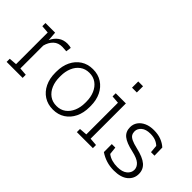

<svg xmlns="http://www.w3.org/2000/svg" viewBox="-44 -1299 1846 1846"><g transform="rotate(45 879.5 -376.0)"><path d="M39.6 0V-42.5L119.1 -48.8V-479L39.6 -485.4V-528.3H170.4L176.8 -447.8L177.2 -433.6Q199.7 -482.9 238.3 -510.5Q276.9 -538.1 330.6 -538.1Q343.8 -538.1 358.6 -535.9Q373.5 -533.7 380.4 -531.2L373 -477.5L318.8 -481Q262.7 -482.4 227.1 -448.7Q191.4 -415 177.7 -359.4V-48.8L257.3 -42.5V0Z M678.2 10.3Q606.9 10.3 554.4 -23.7Q502 -57.6 472.9 -117.9Q443.8 -178.2 443.8 -255.9V-272Q443.8 -349.6 472.9 -409.7Q502 -469.7 554.4 -503.9Q606.9 -538.1 677.2 -538.1Q748 -538.1 800.5 -503.9Q853 -469.7 882.1 -409.9Q911.1 -350.1 911.1 -272V-255.9Q911.1 -177.7 882.1 -117.7Q853 -57.6 800.5 -23.7Q748 10.3 678.2 10.3ZM678.2 -38.6Q732.4 -38.6 771.5 -67.4Q810.5 -96.2 831.5 -145.5Q852.5 -194.8 852.5 -255.9V-272Q852.5 -332.5 831.5 -381.8Q810.5 -431.2 771.2 -460Q731.9 -488.8 677.2 -488.8Q622.6 -488.8 583.3 -460Q543.9 -431.2 523.2 -381.8Q502.4 -332.5 502.4 -272V-255.9Q502.4 -194.3 523.2 -145.3Q543.9 -96.2 583.3 -67.4Q622.6 -38.6 678.2 -38.6Z M994.6 0V-42.5L1074.2 -48.8V-479L994.6 -485.4V-528.3H1132.8V-48.8L1212.4 -42.5V0ZM1067.4 -677.2V-761.7H1132.8V-677.2Z M1506.8 10.3Q1451.2 10.3 1403.6 -4.6Q1356 -19.5 1314 -47.9L1313.5 -156.2H1361.3L1369.6 -78.6Q1397.9 -56.6 1432.6 -46.9Q1467.3 -37.1 1506.8 -37.1Q1573.2 -37.1 1607.9 -65.9Q1642.6 -94.7 1642.6 -134.3Q1642.6 -171.4 1611.6 -200Q1580.6 -228.5 1501.5 -246.1Q1406.7 -266.6 1364.5 -300.8Q1322.3 -335 1322.3 -396Q1322.3 -436 1344.7 -468.3Q1367.2 -500.5 1408.4 -519.3Q1449.7 -538.1 1505.4 -538.1Q1563.5 -538.1 1606.4 -521.2Q1649.4 -504.4 1680.2 -476.1L1682.6 -367.7H1634.8L1627.9 -445.8Q1606 -466.8 1576.7 -478.3Q1547.4 -489.7 1505.4 -489.7Q1445.8 -489.7 1413.6 -462.2Q1381.3 -434.6 1381.3 -397.9Q1381.3 -374 1391.4 -356.2Q1401.4 -338.4 1429.9 -324.2Q1458.5 -310.1 1513.2 -297.4Q1612.3 -274.9 1656.7 -236.6Q1701.2 -198.2 1701.2 -137.2Q1701.2 -72.8 1651.1 -31.2Q1601.1 10.3 1506.8 10.3Z"/></g></svg>

Font: Roboto Slab LO Light
Style: Regular
Weight: 300
Designer: Google
Version: Version 2.000